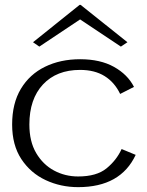

<svg xmlns="http://www.w3.org/2000/svg" viewBox="-20 -757 607 791"><path d="M302 14Q230 14 168 -15Q106 -44 68 -101.5Q30 -159 30 -244Q30 -331 66 -391Q102 -451 165.5 -482Q229 -513 310 -513Q393 -513 449.5 -481.5Q506 -450 532 -399L475 -370Q452 -418 411 -443.5Q370 -469 310 -469Q213 -469 157 -409Q101 -349 101 -244Q101 -174 129 -126.5Q157 -79 202.5 -54.5Q248 -30 302 -30Q378 -30 419 -63.5Q460 -97 481 -143L539 -119Q477 14 302 14ZM142 -565 116 -583 308 -737H312L505 -583L478 -565L310 -677Z"/></svg>

Font: Panamera
Style: Regular
Weight: 400
Designer: Bastien Sozeau
Foundry: NBR — Bastien Sozeau
Version: Version 3.002; ttfautohint (v1.8.4.7-5d5b);gftools[0.9.33]